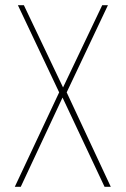

<svg xmlns="http://www.w3.org/2000/svg" viewBox="-20 -720 484 740"><path d="M383 0 221 -344 60 0H37L208 -364L49 -700H72L223 -383L374 -700H396L237 -364L407 0Z"/></svg>

Font: TypoPRO Bebas Neue
Style: Regular
Weight: 300
Designer: Ryoichi Tsunekawa
Foundry: Ryoichi Tsunekawa
Version: Version 001.003